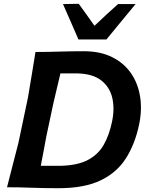

<svg xmlns="http://www.w3.org/2000/svg" viewBox="-20 -987 777 1012"><path d="M17 0Q32 -58.5 45.8 -112.5Q59.5 -166.5 77 -233.5L127.5 -473.5Q139.5 -544 148.5 -599.2Q157.5 -654.5 167 -713Q226.5 -713 291 -715Q355.5 -717 422 -717Q508 -717 570.2 -686.2Q632.5 -655.5 669.8 -602Q707 -548.5 718.2 -479Q729.5 -409.5 713.5 -332Q692.5 -230.5 645.2 -154.8Q598 -79 511.8 -37Q425.5 5 288 5Q209.5 5 145.8 2.5Q82 0 17 0ZM195 -113H300Q390 -115.5 444 -144.2Q498 -173 527 -224.2Q556 -275.5 570.5 -345.5Q585 -414 571.8 -471Q558.5 -528 513.8 -563Q469 -598 389 -600H298.5Q289.5 -563 281 -526.2Q272.5 -489.5 261.5 -443.5L224 -267Q216 -222.5 208.8 -185.2Q201.5 -148 195 -113ZM393.5 -779Q373.5 -825.5 352.8 -872.5Q332 -919.5 312 -965.5L395 -967Q415 -939.5 436.2 -910Q457.5 -880.5 478 -851Q508.5 -880.5 540 -909.2Q571.5 -938 602 -965.5H694.5Q655 -918 617.2 -871.8Q579.5 -825.5 541 -779Z"/></svg>

Font: Commissioner Loud SemiBold
Style: Italic
Weight: 600
Italic angle: -12°
Designer: Kostas Bartsokas
Foundry: Kostas Bartsokas
Version: Version 1.000; ttfautohint (v1.8.3)